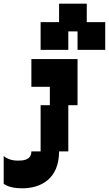

<svg xmlns="http://www.w3.org/2000/svg" viewBox="-70 -820 590 1040"><path d="M200 -250H150V0H100C100 50 50 50 25 50C-25 50 -50 25 -50 25V175C-50 175 -25 200 50 200C150 200 250 150 250 0H300V-250H350V-500H100V-350H200ZM150 -550H300V-650H350V-550H500V-700H400V-800H250V-700H150Z"/></svg>

Font: LS-VG5000 Bold Shifted
Style: Regular
Weight: 400
Designer: Justin Bihan, 2021
Foundry: Justin Bihan, 2021
Version: Version 1.000;Glyphs 3.1.2 (3151)